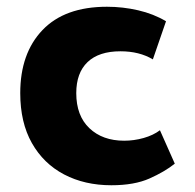

<svg xmlns="http://www.w3.org/2000/svg" viewBox="-20 -545 578 569"><path d="M310 4Q231 4 170 -28Q109 -60 74.5 -121Q40 -182 40 -269Q40 -387 106 -456Q172 -525 297 -525Q344 -525 389.5 -514.5Q435 -504 472 -482L433 -369Q393 -393 337 -393Q273 -393 239.5 -361Q206 -329 206 -269Q206 -202 245 -165Q284 -128 348 -128Q377 -128 405.5 -136Q434 -144 454 -159L498 -60Q468 -36 423 -16Q378 4 310 4Z"/></svg>

Font: Braah One
Style: Regular
Weight: 400
Designer: Ashish Kumar
Foundry: Ashish Kumar
Version: Version 1.001; ttfautohint (v1.8.4.7-5d5b);gftools[0.9.29]